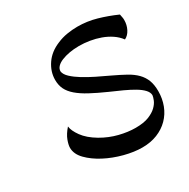

<svg xmlns="http://www.w3.org/2000/svg" viewBox="-180 -901 1119 1139"><g transform="rotate(-30 379.5 -331.0)"><path d="M753 -674Q756 -657 757.5 -650.5Q759 -644 759 -633Q759 -600 744.5 -571.5Q730 -543 705 -531Q685 -558 656 -577.5Q627 -597 592.5 -609.5Q558 -622 521 -628Q484 -634 449 -634Q414 -634 383.5 -628.5Q353 -623 329.5 -613.5Q306 -604 292.5 -590Q279 -576 279 -558Q282 -536 306 -513.5Q330 -491 365 -469.5Q400 -448 442.5 -427Q485 -406 526 -387Q577 -363 614 -342.5Q651 -322 675 -297.5Q699 -273 711 -242Q723 -211 723 -167Q723 -116 706 -71.5Q689 -27 656.5 6Q624 39 578 57.5Q532 76 475 76Q419 76 354 59Q289 42 232.5 12.5Q176 -17 138.5 -55.5Q101 -94 101 -137Q101 -157 112.5 -188Q124 -219 154 -253Q157 -223 186.5 -182Q216 -141 275 -106Q330 -74 388.5 -59.5Q447 -45 498 -45Q554 -45 589 -59Q624 -73 644 -92.5Q664 -112 672 -132Q680 -152 681 -164Q680 -184 662.5 -202.5Q645 -221 615.5 -238.5Q586 -256 547 -274Q508 -292 466 -310Q403 -338 357.5 -362.5Q312 -387 282.5 -412.5Q253 -438 239.5 -466Q226 -494 226 -530Q226 -586 260 -636Q294 -686 358 -712Q390 -726 426.5 -732Q463 -738 498 -738Q564 -738 627 -720Q690 -702 753 -674Z"/></g></svg>

Font: Sweet Mavka Script
Style: Regular
Weight: 500
Designer: Pablo Impallari/Anastassiya Vishnevskaya
Foundry: Pablo Impallari/ Anastassiya Vishnevskaya
Version: Version 2.0/www.impallari.com/   behance.net/sweetcherry